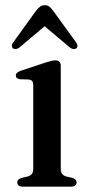

<svg xmlns="http://www.w3.org/2000/svg" viewBox="-20 -702 339 722"><path d="M208.5 -454.5V-68Q208.5 -54.5 213.8 -48Q219 -41.5 228.5 -38.5L251 -33.5Q259.5 -31 263.8 -26.8Q268 -22.5 268 -16Q268 -8.5 262.2 -4.2Q256.5 0 246 0H66Q56 0 50.5 -4.2Q45 -8.5 45 -16Q45 -22.5 49.2 -26.5Q53.5 -30.5 61 -33L85 -38.5Q94.5 -41.5 99.8 -48Q105 -54.5 105 -67.5V-381Q105 -392 101.2 -396.8Q97.5 -401.5 89 -403L55 -404Q47 -405.5 43.2 -408.8Q39.5 -412 39.5 -418Q39.5 -424 44 -428.2Q48.5 -432.5 58.5 -436L150.5 -466.5Q164.5 -471 172.8 -473Q181 -475 189 -475Q198.5 -475 203.5 -469.5Q208.5 -464 208.5 -454.5ZM165.9 -618.5H129.9L243.3 -523Q250.1 -518 256.6 -517.5Q263.1 -517 267.2 -520.5Q271.2 -524 271.2 -530Q271.2 -536 265.8 -543L180.3 -661Q172.7 -671.5 165.5 -677Q158.3 -682.5 148.4 -682.5Q138 -682.5 130.6 -677Q123.2 -671.5 115.1 -661L30 -543Q24.6 -536 24.6 -530Q24.6 -524 28.2 -520.5Q33.2 -517 39.5 -517.5Q45.8 -518 52.5 -523Z"/></svg>

Font: Fraunces 18pt
Style: Regular
Weight: 400
Version: Version 1.000;[b76b70a41]